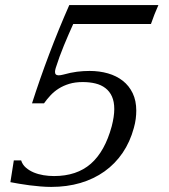

<svg xmlns="http://www.w3.org/2000/svg" viewBox="-20 -736 675 767"><path d="M612.8 -715.8Q596.2 -678.7 583 -640.1H272.5Q253.4 -598.1 235.1 -553.7Q216.8 -509.3 202.6 -464.4Q199.7 -454.6 199.7 -448.7Q199.7 -435.1 214.4 -435.1Q221.7 -435.1 232.9 -438Q262.7 -446.3 287.8 -449.5Q313 -452.6 337.9 -452.6Q377 -452.6 411.1 -442.9Q445.3 -433.1 470.5 -413.3Q495.6 -393.6 510 -363.8Q524.4 -334 524.4 -293.9Q524.4 -278.3 522.2 -261Q520 -243.7 514.6 -224.6Q499.5 -168.9 469.7 -125.2Q439.9 -81.5 397.5 -51.3Q355 -21 301.3 -5.1Q247.6 10.7 184.6 10.7Q164.1 10.7 141.6 8.8Q119.1 6.8 97.7 4.2Q76.2 1.5 56.4 -2Q36.6 -5.4 21.5 -8.3L35.2 -95.2H64.5Q69.8 -78.1 83.3 -66.4Q96.7 -54.7 114.7 -47.1Q132.8 -39.6 153.8 -36.1Q174.8 -32.7 195.8 -32.7Q286.6 -32.7 342.8 -81.8Q398.9 -130.9 426.3 -231.4Q436.5 -271 436.5 -300.3Q436.5 -330.1 427.2 -350.6Q418 -371.1 401.1 -384Q384.3 -397 361.1 -402.6Q337.9 -408.2 310.5 -408.2Q280.3 -408.2 256.8 -401.1Q233.4 -394 214.8 -382.3Q196.3 -370.6 181.9 -355.2Q167.5 -339.8 155.8 -323.2H107.9Q138.7 -419.4 176.3 -519Q213.9 -618.7 256.8 -715.8Z"/></svg>

Font: Arian AMU Serif
Style: Italic
Weight: 400
Italic angle: -15°
Designer: Ruben Hakobyan (Tarumian)
Foundry: Ruben Hakobyan (Tarumian)
Version: Version 1.002